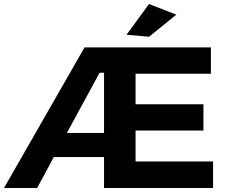

<svg xmlns="http://www.w3.org/2000/svg" viewBox="-23 -936 1128 956"><path d="M652 -132H1038V0H495V-154H245L162 0H-3L398 -700H1027V-569H652V-417H990V-286H652ZM310 -274H495V-574H473ZM719 -916 855 -863 719 -753 607 -763Z"/></svg>

Font: Gontserrat SemiBold
Style: Regular
Weight: 600
Designer: Julieta Ulanovsky
Foundry: Julieta Ulanovsky
Version: Version 6.001